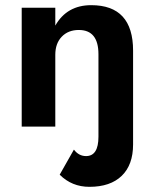

<svg xmlns="http://www.w3.org/2000/svg" viewBox="-20 -490 599 743"><path d="M326 233Q258 233 211 186L266 89Q285 114 313 114Q361 114 361 39V-280Q361 -374 285 -374Q244 -374 219 -348Q194 -322 194 -278V0H64V-460H194V-391Q239 -470 333 -470Q495 -470 495 -294V69Q495 148 451 190.5Q407 233 326 233Z"/></svg>

Font: Jost* Semi
Style: Regular
Weight: 600
Version: Version 3.7